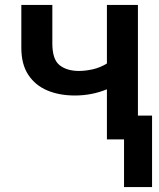

<svg xmlns="http://www.w3.org/2000/svg" viewBox="-20 -562 640 774"><path d="M411 0V-202Q350 -177 282 -177Q219 -177 170.5 -197.5Q122 -218 94 -260.5Q66 -303 66 -369V-542H191V-387Q191 -322 220.5 -299Q250 -276 298 -276Q324 -276 353.5 -282.5Q383 -289 411 -306V-542H536V-96H593V192H480V0Z"/></svg>

Font: Noto Sans Mono SemiBold
Style: Regular
Weight: 600
Designer: Monotype Design Team
Foundry: Monotype Imaging Inc.
Version: Version 2.014; ttfautohint (v1.8.4.7-5d5b)